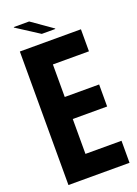

<svg xmlns="http://www.w3.org/2000/svg" viewBox="-174 -1011 773 1081"><g transform="rotate(-20 213.0 -470.5)"><path d="M40 0V-800H406V-668H190V-473H396V-341H190V-132H406V0ZM55 -938V-941H147L271 -854V-851H190Z"/></g></svg>

Font: Big Shoulders Text Black
Style: Regular
Weight: 900
Designer: Patric King
Foundry: XO Type Co
Version: Version 1.000; ttfautohint (v1.8.2)